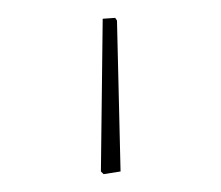

<svg xmlns="http://www.w3.org/2000/svg" viewBox="-20 17 247 215"><path d="M96 212 93 209 95 38 109 37 111 40 115 209Z"/></svg>

Font: Alegreya Sans Thin
Style: Regular
Weight: 100
Designer: Juan Pablo del Peral
Foundry: Huerta Tipografica
Version: Version 2.007